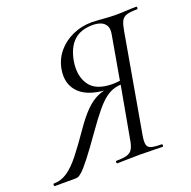

<svg xmlns="http://www.w3.org/2000/svg" viewBox="-158 -741 848 853"><g transform="rotate(-20 265.5 -314.0)"><path d="M469 -12Q473 -12 473 -6Q473 0 469 0Q446.6 0 419.2 -1Q391.8 -2 362.4 -2Q330.6 -2 303.6 -1Q276.6 0 255.8 0Q251.8 0 251.8 -6Q251.8 -12 255.8 -12Q289.4 -12 306.9 -17.6Q324.4 -23.2 332.7 -38.8Q341 -54.4 345.2 -82.4L389.8 -329L404.4 -324Q379.6 -324 359.1 -318.5Q338.6 -313 317.1 -297.3Q295.6 -281.6 269.5 -250.1Q243.4 -218.6 206 -165.6Q159.2 -99.2 132.2 -64.7Q105.2 -30.2 90.5 -16.7Q75.8 -3.2 68.2 -1.6Q60.6 0 52.6 0H-40Q-43.6 0 -43.6 -6Q-43.6 -12 -40 -12Q-6.2 -12 23.6 -32.1Q53.4 -52.2 85.1 -92.3Q116.8 -132.4 157.6 -191.4Q193.6 -244 222.5 -272.4Q251.4 -300.8 279.7 -313.4Q308 -326 341 -329L346.4 -322Q242.4 -323 197.7 -365.3Q153 -407.6 165.2 -477.6Q173.2 -522.4 201.4 -556.3Q229.6 -590.2 271.8 -609.1Q314 -628 363 -628Q376.8 -628 395.8 -626.5Q414.8 -625 434.9 -623.5Q455 -622 469 -622Q500.2 -622 525.8 -623.5Q551.4 -625 572.4 -625Q575.6 -625 575.2 -619Q574.8 -613 572.4 -613Q539 -613 521.7 -607.4Q504.4 -601.8 497 -586.6Q489.6 -571.4 484.6 -542.4L403.4 -79.4Q398.4 -50.6 401.4 -36.2Q404.4 -21.8 420 -16.9Q435.6 -12 469 -12ZM229.4 -495.6Q217.2 -427.4 247.3 -382.8Q277.4 -338.2 356.2 -338.2Q368.2 -338.2 384.2 -339.9Q400.2 -341.6 410.2 -344.6L390.8 -337L427 -543.4Q433 -572.6 423.8 -588Q414.6 -603.4 397.8 -609.2Q381 -615 362.2 -615Q305.2 -615 272.8 -584.8Q240.4 -554.6 229.4 -495.6Z"/></g></svg>

Font: Cormorant Light
Style: Italic
Weight: 300
Italic angle: -10°
Designer: Christian Thalmann (Catharsis Fonts)
Foundry: Catharsis Fonts
Version: Version 4.000